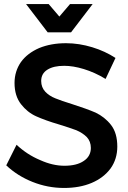

<svg xmlns="http://www.w3.org/2000/svg" viewBox="-20 -924 635 951"><path d="M395 -582C431 -571 467 -555 503 -533L552 -637C518 -659 480 -677 437 -690C394 -703 351 -710 307 -710C257 -710 213 -702 174 -686C135 -669 105 -646 84 -617C63 -587 52 -552 52 -513C52 -470 63 -435 84 -408C105 -381 130 -361 159 -348C188 -335 226 -321 274 -307C309 -296 337 -287 358 -279C379 -270 396 -259 410 -245C423 -231 430 -213 430 -191C430 -164 418 -142 395 -127C372 -111 340 -103 299 -103C261 -103 221 -112 179 -131C136 -149 97 -174 62 -207L11 -105C48 -70 91 -43 141 -23C191 -3 243 7 297 7C348 7 394 -1 434 -18C474 -35 505 -59 528 -90C550 -121 561 -157 561 -198C561 -242 551 -278 530 -305C509 -332 483 -352 454 -366C424 -379 385 -393 338 -408C302 -419 274 -429 254 -437C234 -445 217 -456 204 -470C191 -484 184 -502 184 -523C184 -547 194 -566 215 -579C236 -592 263 -598 298 -598C327 -598 359 -593 395 -582ZM327 -904 274 -842 221 -904H109L216 -764H332L439 -904Z"/></svg>

Font: Argentum Sans
Style: Regular
Weight: 400
Designer: Julieta Ulanovsky
Foundry: Julieta Ulanovsky
Version: Version 5.001;March 29, 2019;FontCreator 11.5.0.2425 64-bit